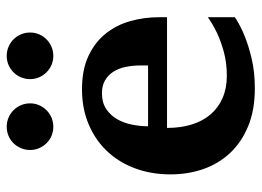

<svg xmlns="http://www.w3.org/2000/svg" viewBox="-123 -640 775 569"><g transform="rotate(-90 264.5 -355.5)"><path d="M355 -326.2Q355 -350.1 350.6 -371.1Q346.2 -392.1 336.2 -407.5Q326.2 -422.9 310.5 -431.9Q294.9 -440.9 272.9 -440.9Q245.1 -440.9 226.3 -428.5Q207.5 -416 196 -396.2Q184.6 -376.5 179.7 -352.1Q174.8 -327.6 174.8 -304.2H355ZM498 -46.9Q472.2 -29.8 439.9 -17.1Q412.1 -5.9 373.5 3.2Q335 12.2 287.1 12.2Q223.1 12.2 175.5 -7.3Q127.9 -26.9 95.9 -60.8Q64 -94.7 48.1 -140.1Q32.2 -185.5 32.2 -237.8Q32.2 -294.4 50 -342.5Q67.9 -390.6 100.8 -425.5Q133.8 -460.4 180.4 -480.2Q227.1 -500 284.2 -500Q342.8 -500 383.5 -480.7Q424.3 -461.4 449.7 -429.4Q475.1 -397.5 486.6 -356.4Q498 -315.4 498 -272V-248H169.9Q169.9 -207 180.2 -174.3Q190.4 -141.6 210.2 -118.7Q230 -95.7 258.8 -83.3Q287.6 -70.8 324.2 -70.8Q362.3 -70.8 393.8 -79.3Q425.3 -87.9 448.7 -98.6Q475.6 -111.3 498 -127ZM242.7 -653.8Q242.7 -639.6 237.3 -627.2Q231.9 -614.7 222.4 -605.2Q212.9 -595.7 200.2 -590.3Q187.5 -585 173.3 -585Q159.2 -585 146.5 -590.3Q133.8 -595.7 124.5 -605.2Q115.2 -614.7 109.9 -627.2Q104.5 -639.6 104.5 -653.8Q104.5 -668 109.9 -680.7Q115.2 -693.4 124.5 -702.9Q133.8 -712.4 146.5 -717.8Q159.2 -723.1 173.3 -723.1Q187.5 -723.1 200.2 -717.8Q212.9 -712.4 222.4 -702.9Q231.9 -693.4 237.3 -680.7Q242.7 -668 242.7 -653.8ZM452.6 -653.8Q452.6 -639.6 447.3 -627.2Q441.9 -614.7 432.4 -605.2Q422.9 -595.7 410.2 -590.3Q397.5 -585 383.3 -585Q369.1 -585 356.7 -590.3Q344.2 -595.7 334.7 -605.2Q325.2 -614.7 319.8 -627.2Q314.5 -639.6 314.5 -653.8Q314.5 -668 319.8 -680.7Q325.2 -693.4 334.7 -702.9Q344.2 -712.4 356.7 -717.8Q369.1 -723.1 383.3 -723.1Q397.5 -723.1 410.2 -717.8Q422.9 -712.4 432.4 -702.9Q441.9 -693.4 447.3 -680.7Q452.6 -668 452.6 -653.8Z"/></g></svg>

Font: Charis SIL Viet
Style: Bold
Weight: 700
Foundry: SIL International
Version: Version 5.000